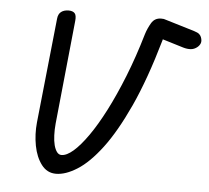

<svg xmlns="http://www.w3.org/2000/svg" viewBox="-45 -588 704 646"><g transform="rotate(5 307.5 -265.5)"><path d="M166.5 10Q136.5 10 117.5 -15Q98.5 -40 91.2 -78.2Q84 -116.5 88 -156.5L125 -510Q126.5 -526 136.2 -533.5Q146 -541 161.5 -541Q175.5 -541 182 -534Q188.5 -527 186.5 -508L151 -158.5Q149 -137.5 149.8 -118.5Q150.5 -99.5 154.2 -85.2Q158 -71 164.2 -62.8Q170.5 -54.5 179.5 -54.5Q197 -54.5 219.5 -74Q242 -93.5 268 -130.5Q294 -167.5 321 -220Q348 -272.5 374.5 -339Q401 -405.5 424 -484Q430 -503.5 441 -522.2Q452 -541 474 -541Q479.5 -541 482.8 -540.5Q486 -540 493 -537.5L587.5 -509Q600.5 -505 605.5 -500.5Q610.5 -496 612.5 -490.5Q617 -478.5 614 -470.2Q611 -462 603.5 -456Q593.5 -448 581.5 -447.2Q569.5 -446.5 556 -450.5L485.5 -472Q485 -471 485 -470Q485 -469 484.5 -468Q446 -334 403.8 -242.2Q361.5 -150.5 319.5 -95Q277.5 -39.5 238.2 -14.8Q199 10 166.5 10Z"/></g></svg>

Font: Edu NSW ACT Hand Pre
Style: Regular
Weight: 400
Designer: Tina and Corey Anderson, Eben Sorkin, Mirko Velimirovic
Foundry: Sorkin Type Co.
Version: Version 2.000